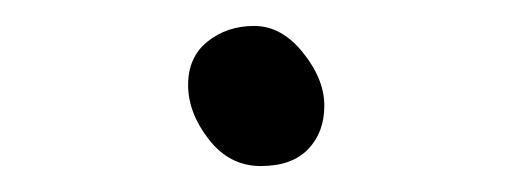

<svg xmlns="http://www.w3.org/2000/svg" viewBox="-20 -492 390 148"><path d="M176 -472Q197 -472 213.5 -451.5Q230 -431 230 -410.5Q230 -390 217.5 -377Q205 -364 181 -364Q157 -364 141 -384.5Q125 -405 125 -426.5Q125 -448 140 -460Q155 -472 176 -472Z"/></svg>

Font: QiushuiShotai
Style: Regular
Weight: 600
Designer: Fontworks Inc.
Foundry: Fontworks Inc.
Version: Version 1.250